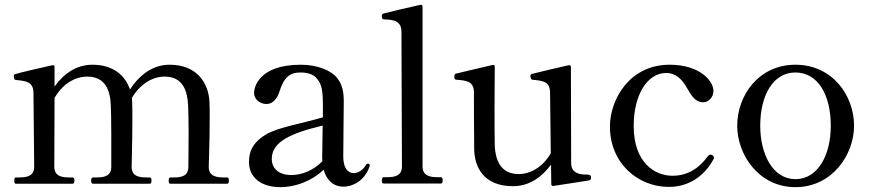

<svg xmlns="http://www.w3.org/2000/svg" viewBox="-20 -758 3591 792"><path d="M904 -26C874 -26 841 -30 841 -70C841 -70 845 -183 845 -268C845 -296 845 -321 844 -339C840 -415 793 -491 680 -491C612 -491 558 -452 516 -389C497 -445 449 -491 361 -491C298 -491 245 -457 205 -401V-482C205 -487 202 -490 196 -489C164 -482 55 -457 42 -452C38 -451 37 -448 37 -444C37 -439 37 -429 46 -428C87 -424 117 -421 118 -376L121 -70C121 -30 88 -26 58 -26H46C40 -26 39 -21 39 -13C39 -5 40 0 46 0H279C285 0 287 -5 287 -13C287 -21 285 -26 279 -26H267C237 -26 204 -30 204 -70L205 -354C239 -413 290 -442 340 -442C416 -442 435 -383 437 -323C438 -302 439 -255 439 -209V-70C439 -30 407 -26 377 -26H364C358 -26 356 -21 356 -13C356 -5 358 0 364 0H598C603 0 605 -5 605 -13C605 -21 603 -26 598 -26H585C555 -26 523 -30 523 -70C523 -70 526 -183 526 -268C526 -296 526 -321 525 -339C525 -344 524 -349 524 -354C559 -413 610 -442 659 -442C735 -442 753 -383 756 -323C757 -302 758 -258 758 -213C758 -144 757 -70 757 -70C757 -30 726 -26 695 -26H683C677 -26 676 -21 676 -13C676 -5 677 0 683 0H917C923 0 924 -5 924 -13C924 -21 923 -26 917 -26Z M1497 -83C1495 -83 1493 -83 1490 -78C1475 -53 1455 -44 1439 -44C1429 -44 1396 -48 1396 -113C1396 -183 1398 -289 1398 -337C1398 -376 1394 -406 1371 -436C1347 -467 1290 -491 1221 -491C1047 -491 1028 -397 1028 -375C1028 -346 1055 -329 1079 -329C1104 -329 1123 -348 1134 -384C1151 -437 1174 -459 1219 -459C1250 -459 1274 -451 1288 -433C1308 -409 1312 -383 1312 -317V-274C1224 -248 1132 -234 1080 -205C1030 -176 1007 -141 1007 -90C1007 -25 1058 14 1137 14C1197 14 1265 -10 1315 -58C1326 -18 1352 12 1398 12C1432 12 1483 -10 1504 -70C1505 -73 1505 -75 1505 -76C1505 -80 1502 -83 1497 -83ZM1183 -36C1123 -36 1101 -69 1101 -102C1101 -173 1178 -208 1311 -240C1310 -188 1309 -134 1309 -111C1309 -105 1309 -99 1310 -93C1273 -55 1225 -36 1183 -36Z M1799 -1C1804 -1 1806 -5 1806 -14C1806 -22 1804 -27 1799 -27H1787C1757 -27 1723 -31 1723 -71V-731C1723 -736 1720 -739 1714 -738C1681 -731 1574 -706 1561 -702C1556 -700 1555 -698 1555 -693C1555 -687 1555 -678 1565 -678C1606 -677 1636 -671 1636 -626L1638 -71C1638 -31 1605 -27 1575 -27H1563C1557 -27 1555 -22 1555 -14C1555 -5 1557 -1 1563 -1Z M2399 -38C2392 -38 2385 -38 2379 -39C2354 -43 2336 -55 2336 -85L2335 -482C2335 -487 2332 -490 2326 -489C2294 -482 2187 -457 2174 -453C2169 -451 2168 -449 2168 -445C2168 -439 2169 -430 2177 -429C2219 -425 2248 -422 2249 -377L2252 -126C2218 -67 2167 -40 2119 -40C2042 -40 2024 -103 2021 -154C2020 -176 2020 -251 2020 -322C2020 -389 2021 -458 2021 -483C2021 -489 2018 -491 2012 -490C1980 -483 1872 -457 1860 -454C1855 -452 1854 -447 1854 -442C1854 -437 1854 -430 1863 -429C1904 -426 1934 -423 1935 -378C1935 -363 1935 -217 1936 -143C1937 -71 1973 10 2096 10C2172 10 2222 -37 2253 -79L2254 1C2254 7 2257 10 2263 9C2294 4 2403 -12 2411 -14C2417 -16 2418 -21 2418 -25C2418 -32 2417 -38 2399 -38Z M2739 13C2826 13 2889 -37 2923 -101C2925 -104 2925 -105 2925 -108C2925 -112 2923 -115 2918 -118C2915 -120 2912 -120 2910 -120C2907 -120 2903 -118 2900 -114C2870 -72 2824 -33 2754 -33C2680 -33 2594 -88 2594 -238C2594 -370 2652 -457 2728 -457C2766 -457 2793 -433 2815 -393C2833 -361 2850 -336 2880 -336C2903 -336 2923 -357 2923 -383C2923 -424 2867 -491 2742 -491C2578 -491 2496 -349 2496 -236C2496 -83 2613 13 2739 13Z M3261 14C3413 14 3503 -120 3503 -239C3503 -365 3413 -491 3261 -491C3110 -491 3021 -365 3021 -239C3021 -120 3110 14 3261 14ZM3261 -19C3169 -19 3116 -120 3116 -239C3116 -365 3169 -459 3261 -459C3355 -459 3407 -365 3407 -239C3407 -120 3355 -19 3261 -19Z"/></svg>

Font: Shippori Mincho OTF Medium
Style: Regular
Weight: 500
Designer: FONTDASU
Foundry: FONTDASU / Google Inc. / but / Adobe
Version: Version 3.300;hotconv 1.0.109;makeotfexe 2.5.65596